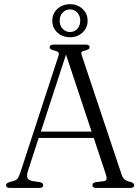

<svg xmlns="http://www.w3.org/2000/svg" viewBox="-20 -918 685 938"><path d="M191 -13.5Q191 0 173.5 0H27Q9.5 0 9.5 -13.5Q9.5 -22.5 25 -28L47.5 -34.5Q60.5 -38 67 -47.5Q73.5 -57 81.5 -81.5L264.5 -641.5Q269.5 -655.5 265.5 -661.5Q261.5 -667.5 245 -671Q222.5 -676.5 222.5 -686.5Q222.5 -700 240.5 -700H400Q418 -700 418 -686.5Q418 -676.5 395.5 -671Q381.5 -668.5 378.5 -664Q375.5 -659.5 379.5 -647.5L574 -65.5Q579.5 -48.5 589.2 -40.8Q599 -33 616.5 -29.5Q635.5 -24.5 635.5 -13.5Q635.5 0 617.5 0H449Q431.5 0 431.5 -13.5Q431.5 -25 447.5 -28L487 -33Q499 -34.5 500.5 -42.8Q502 -51 496.5 -68L438 -244H169L117 -84.5Q109 -60.5 113.8 -49.2Q118.5 -38 138 -33.5L175.5 -28Q191 -24.5 191 -13.5ZM179.5 -275H427.5L302.5 -651.5ZM322 -736Q285.5 -736 260.5 -758.8Q235.5 -781.5 235.5 -817Q235.5 -852 260.5 -874.8Q285.5 -897.5 322 -897.5Q358.5 -897.5 383.2 -874.5Q408 -851.5 408 -817Q408 -782 383.2 -759Q358.5 -736 322 -736ZM322 -872Q301 -872 286.2 -856.5Q271.5 -841 271.5 -817Q271.5 -793 286.2 -777.2Q301 -761.5 322 -761.5Q343.5 -761.5 357.8 -777.2Q372 -793 372 -817Q372 -841 357.8 -856.5Q343.5 -872 322 -872Z"/></svg>

Font: Fraunces 72pt Soft Light
Style: Regular
Weight: 300
Version: Version 1.000;[b76b70a41]